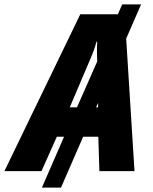

<svg xmlns="http://www.w3.org/2000/svg" viewBox="-80 -780 695 875"><path d="M-60 0H109L179 -157H212L111 75H198L299 -157H368L373 0H533L495 -604L563 -760H477L457 -715H286ZM238 -291 324 -493C339 -527 351 -557 360 -590H363C361 -560 362 -530 363 -500L271 -291ZM367 -291H358L367 -311Z"/></svg>

Font: Noto Sans SemiCondensed ExtraBold
Style: Italic
Weight: 800
Width: 4
Italic angle: -12°
Designer: Monotype Design Team
Foundry: Monotype Imaging Inc.
Version: Version 2.013